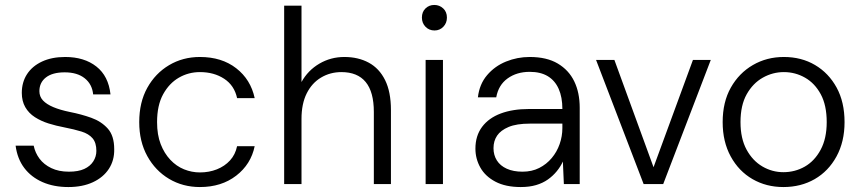

<svg xmlns="http://www.w3.org/2000/svg" viewBox="-20 -743 3478 775"><path d="M256 12Q197 12 151.5 -8Q106 -28 78 -65Q50 -102 43 -155H116Q122 -126 139.5 -102.5Q157 -79 187 -64.5Q217 -50 258 -50Q296 -50 320 -61Q344 -72 356.5 -91.5Q369 -111 369 -134Q369 -167 353.5 -185Q338 -203 309 -212Q280 -221 239 -229Q207 -235 176.5 -244.5Q146 -254 121 -270Q96 -286 82 -310.5Q68 -335 68 -368Q68 -411 89 -443.5Q110 -476 149.5 -494.5Q189 -513 243 -513Q320 -513 369 -474.5Q418 -436 426 -362H356Q352 -403 322 -427Q292 -451 241 -451Q192 -451 165.5 -430.5Q139 -410 139 -375Q139 -353 153.5 -337.5Q168 -322 195.5 -310.5Q223 -299 262 -291Q308 -282 348.5 -267.5Q389 -253 415 -224Q441 -195 441 -141Q442 -96 419.5 -61.5Q397 -27 355 -7.5Q313 12 256 12Z M787 12Q718 12 662.5 -21Q607 -54 574.5 -113Q542 -172 542 -250Q542 -330 574.5 -388.5Q607 -447 662.5 -480Q718 -513 787 -513Q875 -513 933.5 -467.5Q992 -422 1008 -347H937Q926 -398 885 -425Q844 -452 787 -452Q741 -452 702 -429.5Q663 -407 638.5 -362.5Q614 -318 614 -250Q614 -199 628.5 -161.5Q643 -124 667.5 -98Q692 -72 723 -59.5Q754 -47 787 -47Q824 -47 855.5 -59.5Q887 -72 908.5 -95.5Q930 -119 937 -153H1008Q993 -80 933.5 -34Q874 12 787 12Z M1127 0V-720H1197V-412Q1223 -459 1269 -486Q1315 -513 1370 -513Q1426 -513 1468.5 -490Q1511 -467 1534.5 -419.5Q1558 -372 1558 -299V0H1489V-291Q1489 -372 1456 -412Q1423 -452 1358 -452Q1313 -452 1276 -430Q1239 -408 1218 -366Q1197 -324 1197 -263V0Z M1698 0V-501H1768V0ZM1734 -620Q1712 -620 1697.5 -635Q1683 -650 1683 -672Q1683 -695 1697.5 -709Q1712 -723 1733 -723Q1754 -723 1769 -709Q1784 -695 1784 -672Q1784 -650 1769.5 -635Q1755 -620 1734 -620Z M2082 12Q2021 12 1980 -9.5Q1939 -31 1919 -66.5Q1899 -102 1899 -143Q1899 -195 1926 -231Q1953 -267 2001.5 -285Q2050 -303 2114 -303H2250Q2250 -351 2235 -384.5Q2220 -418 2191 -435.5Q2162 -453 2118 -453Q2066 -453 2029 -426.5Q1992 -400 1983 -350H1909Q1915 -403 1946 -439.5Q1977 -476 2022.5 -494.5Q2068 -513 2118 -513Q2187 -513 2231.5 -486.5Q2276 -460 2298 -414.5Q2320 -369 2320 -308V0H2256L2252 -91Q2243 -71 2227.5 -52Q2212 -33 2191.5 -18.5Q2171 -4 2144 4Q2117 12 2082 12ZM2089 -50Q2127 -50 2156.5 -65Q2186 -80 2207 -105Q2228 -130 2239 -161.5Q2250 -193 2250 -226V-244H2119Q2065 -244 2033 -230.5Q2001 -217 1986.5 -195.5Q1972 -174 1972 -145Q1972 -117 1985.5 -95.5Q1999 -74 2025.5 -62Q2052 -50 2089 -50Z M2578 0 2386 -501H2460L2618 -68L2777 -501H2849L2657 0Z M3142 12Q3073 12 3017.5 -20Q2962 -52 2929.5 -111.5Q2897 -171 2897 -250Q2897 -331 2930 -389.5Q2963 -448 3019 -480.5Q3075 -513 3144 -513Q3215 -513 3270 -480.5Q3325 -448 3357 -389.5Q3389 -331 3389 -250Q3389 -171 3356.5 -111.5Q3324 -52 3268.5 -20Q3213 12 3142 12ZM3142 -48Q3189 -48 3228.5 -70.5Q3268 -93 3292.5 -138.5Q3317 -184 3317 -250Q3317 -318 3293 -362.5Q3269 -407 3229.5 -429.5Q3190 -452 3144 -452Q3099 -452 3059 -429.5Q3019 -407 2994 -362.5Q2969 -318 2969 -250Q2969 -184 2993.5 -139Q3018 -94 3057.5 -71Q3097 -48 3142 -48Z"/></svg>

Font: DM Sans 18pt Light
Style: Regular
Weight: 300
Designer: Colophon Foundry, Jonny Pinhorn
Foundry: Colophon Foundry
Version: Version 4.004;gftools[0.9.30]